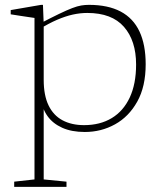

<svg xmlns="http://www.w3.org/2000/svg" viewBox="-20 -520 659 771"><path d="M526.5 -261Q526.5 -356.5 477.8 -412.2Q429 -468 330.5 -468Q302 -468 272.5 -461.5Q243 -455 209.2 -440.5Q175.5 -426 135 -401V-422.5Q184.5 -448.5 216.8 -464Q249 -479.5 270 -487.5Q291 -495.5 306.2 -498Q321.5 -500.5 337 -500.5Q413.5 -500.5 464.2 -473.8Q515 -447 540 -393.8Q565 -340.5 565 -262Q565 -172.5 531.2 -112Q497.5 -51.5 442 -20.8Q386.5 10 320.5 10Q267.5 10 229.8 -7Q192 -24 170.8 -53.8Q149.5 -83.5 145.5 -122H155.5V200.5L247 209.5V230.5H37V209.5L118.5 200.5V-448Q112 -449 96.5 -451.2Q81 -453.5 61.2 -456.5Q41.5 -459.5 23 -462.5V-479.5L145 -500.5H152.5L155.5 -423.5V-199.5Q155.5 -137 175 -96.8Q194.5 -56.5 231 -37Q267.5 -17.5 317.5 -17.5Q382 -17.5 428.8 -45.8Q475.5 -74 501 -128.5Q526.5 -183 526.5 -261Z"/></svg>

Font: Newsreader 9pt ExtraLight
Style: Regular
Weight: 250
Designer: Hugues Gentile
Foundry: Production Type
Version: Version 1.003